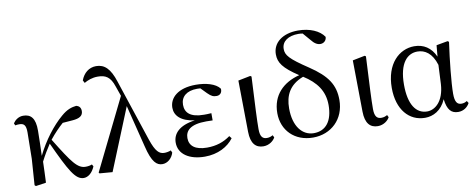

<svg xmlns="http://www.w3.org/2000/svg" viewBox="-68 -1129 3625 1464"><g transform="rotate(-10 1744.5 -397.0)"><path d="M481 15C514 15 548 -11 568 -60L559 -76C548 -71 530 -67 510 -67C447 -67 409 -120 289 -315C325 -360 360 -396 395 -427L472 -433C526 -437 554 -454 554 -491C554 -520 538 -532 519 -537C483 -533 447 -523 400 -482C326 -419 248 -318 194 -207C196 -273 199 -340 199 -401C200 -498 166 -533 107 -533C71 -533 44 -512 28 -488L35 -471C44 -473 55 -474 66 -474C104 -474 118 -457 118 -402L115 -198L101 4L110 12L190 0C193 -54 194 -107 196 -162C224 -216 242 -245 270 -288C374 -63 417 15 481 15Z M1090 15C1129 15 1165 -15 1178 -59L1170 -77C1154 -70 1133 -67 1119 -67C1079 -67 1052 -92 1020 -186L861 -665C828 -768 785 -809 720 -809C664 -809 622 -773 602 -719L613 -698C641 -714 675 -728 719 -728C779 -728 816 -707 841 -630L868 -553L599 -6L604 1L704 9L898 -468L979 -144C1010 -13 1047 15 1090 15Z M1419 15C1519 15 1599 -28 1643 -88L1628 -107C1576 -69 1518 -50 1447 -50C1355 -50 1311 -87 1311 -147C1311 -203 1349 -248 1475 -248C1486 -248 1497 -248 1524 -247V-303C1500 -301 1484 -301 1467 -301C1361 -301 1322 -342 1322 -403C1322 -465 1367 -505 1449 -505L1474 -504L1518 -459C1547 -430 1562 -425 1587 -425C1613 -425 1631 -444 1628 -474C1597 -517 1521 -537 1444 -537C1305 -537 1238 -471 1238 -395C1238 -334 1284 -285 1390 -271C1265 -254 1217 -196 1217 -128C1217 -39 1299 15 1419 15Z M1872 15C1917 15 1951 -13 1964 -38L1955 -56C1942 -49 1929 -43 1909 -43C1878 -43 1857 -59 1857 -120C1857 -196 1862 -284 1874 -525L1865 -531L1770 -512L1775 -114C1776 -23 1813 15 1872 15Z M2257 15C2396 15 2503 -84 2503 -233C2503 -350 2453 -426 2318 -516C2178 -609 2152 -641 2152 -689C2152 -748 2204 -783 2281 -783C2293 -783 2304 -782 2315 -780L2365 -722C2389 -691 2412 -678 2435 -678C2463 -678 2483 -699 2483 -725C2449 -776 2374 -809 2283 -809C2164 -809 2086 -749 2086 -659C2086 -595 2117 -549 2234 -472C2108 -440 2019 -355 2019 -215C2019 -83 2113 15 2257 15ZM2261 -455C2359 -393 2415 -319 2415 -209C2415 -87 2362 -17 2268 -17C2180 -17 2114 -95 2114 -235C2114 -335 2151 -413 2261 -455Z M2758 15C2803 15 2837 -13 2850 -38L2841 -56C2828 -49 2815 -43 2795 -43C2764 -43 2743 -59 2743 -120C2743 -196 2748 -284 2760 -525L2751 -531L2656 -512L2661 -114C2662 -23 2699 15 2758 15Z M3124 15C3186 15 3251 -17 3287 -100C3297 -16 3327 15 3381 15C3421 15 3453 -8 3469 -39L3458 -56C3445 -48 3434 -43 3415 -43C3382 -43 3365 -65 3365 -129C3365 -211 3383 -383 3403 -524L3393 -531L3305 -515L3297 -428C3264 -502 3207 -537 3135 -537C3019 -537 2912 -440 2912 -253C2912 -84 3001 15 3124 15ZM3293 -365 3286 -217C3278 -84 3208 -30 3148 -30C3062 -30 3008 -107 3008 -261C3008 -430 3075 -493 3152 -493C3209 -493 3264 -460 3293 -365Z"/></g></svg>

Font: Noto Serif KR Medium
Style: Regular
Weight: 500
Designer: Ryoko NISHIZUKA 西塚涼子 (kana & ideographs); Frank Grießhammer (Latin, Greek & Cyrillic); Wenlong ZHANG 张文龙 (bopomofo); San
Foundry: Adobe
Version: Version 2.001;hotconv 1.1.0;makeotfexe 2.6.0